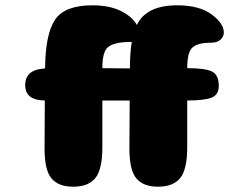

<svg xmlns="http://www.w3.org/2000/svg" viewBox="-20 -704 928 724"><path d="M469 -325H366V-150Q366 -65 339.5 -32.5Q313 0 256 0Q200 0 174 -31.5Q148 -63 148 -143L149 -325Q75 -326 75 -383Q75 -442 150 -446Q151 -575 187.5 -629.5Q224 -684 328 -684Q394 -684 437 -662Q480 -640 496 -610Q532 -684 648 -684Q731 -684 777.5 -650Q824 -616 824 -581Q824 -566 811.5 -554.5Q799 -543 776 -543Q727 -543 707 -526Q686 -509 686 -447Q753 -447 779 -434.5Q805 -422 805 -380Q805 -346 777 -335.5Q749 -325 686 -325V-150Q686 -65 659.5 -32.5Q633 0 576 0Q520 0 494 -31.5Q468 -63 468 -143ZM477 -546Q410 -546 387 -526Q366 -509 366 -447L470 -446Q470 -507 477 -546Z"/></svg>

Font: Coiny
Style: Regular
Weight: 400
Version: Version 001.001